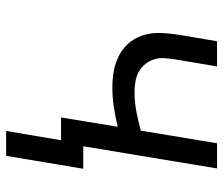

<svg xmlns="http://www.w3.org/2000/svg" viewBox="-72 -488 743 640"><g transform="rotate(90 300.0 -168.5)"><path d="M417 183 448 0H372L403 -189Q371 -181 337.5 -176Q304 -171 272 -171Q242 -171 214 -176.5Q186 -182 161.5 -195.5Q137 -209 120 -231Q103 -253 96 -280Q89 -307 90.5 -336.5Q92 -366 97 -396L118 -520H202L179 -384Q176 -365 174.5 -346.5Q173 -328 178 -311.5Q183 -295 193.5 -281.5Q204 -268 219 -259.5Q234 -251 252 -248Q270 -245 288 -245Q320 -245 352 -251Q384 -257 416 -266L458 -520H542L468 -74H543L500 183Z"/></g></svg>

Font: Iosevka Custom Oblique
Style: Regular
Weight: 400
Italic angle: -9°
Designer: Belleve Invis
Foundry: Belleve Invis
Version: Version 27.0.1